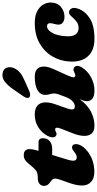

<svg xmlns="http://www.w3.org/2000/svg" viewBox="366 -1141 788 1560"><g transform="rotate(-90 760.0 -361.0)"><path d="M71 -339 58 -348.5Q44 -359 36.8 -370.2Q29.5 -381.5 29.5 -397Q29.5 -420.5 46.5 -434.2Q63.5 -448 93 -448H100.5Q125.5 -448 142.2 -455.5Q159 -463 179.5 -486.5L216.5 -529.5Q228 -543.5 243.2 -552.8Q258.5 -562 280.5 -562Q303.5 -562 316 -549.8Q328.5 -537.5 328.5 -517.5Q328.5 -504 325.2 -485.2Q322 -466.5 315 -442H384Q417 -442 417 -406Q417 -371.5 393.5 -351.2Q370 -331 330.5 -331H281L244 -210Q230 -163.5 236 -147.5Q242 -131.5 262 -131.5Q282.5 -131.5 307 -152.5Q319.5 -162.5 326.5 -166Q333.5 -169.5 342.5 -169.5Q369 -169.5 369 -137.5Q369 -114.5 352.2 -88.5Q335.5 -62.5 305.2 -39.8Q275 -17 233.8 -2.8Q192.5 11.5 143.5 11.5Q71.5 11.5 44 -38.8Q16.5 -89 56 -198.5L76.5 -256.5Q89.5 -291.5 88.8 -309Q88 -326.5 71 -339Z M985.5 -155.5Q1002 -151 1004.2 -130.8Q1006.5 -110.5 990.5 -86.5Q961.5 -41.5 910.2 -14.5Q859 12.5 805 12.5Q718 12.5 718 -51Q718 -64 723 -78.2Q728 -92.5 735 -108Q684.5 -41 629.5 -14.2Q574.5 12.5 520 12.5Q473.5 12.5 453.8 -11.8Q434 -36 436 -76.5Q438 -117 457.5 -165L493 -255Q513.5 -307 488.5 -307Q479.5 -307 465.5 -299.5Q451.5 -291.5 440 -298.5Q428 -303 424.8 -321.5Q421.5 -340 436.5 -369.5Q461 -415.5 506.2 -444Q551.5 -472.5 608.5 -472.5Q659 -472.5 682.8 -450.2Q706.5 -428 708 -390.5Q709.5 -353 693.5 -308L658 -206Q649 -180.5 651 -163.8Q653 -147 674.5 -147Q699 -147 719.5 -167.5Q740 -188 754 -226.5Q768 -262.5 774.2 -281.5Q780.5 -300.5 780.5 -316.5Q780.5 -334 774.8 -350.2Q769 -366.5 769 -388Q769 -427 807 -449.8Q845 -472.5 916.5 -472.5Q978.5 -472.5 994 -430.2Q1009.5 -388 979 -320.5L926.5 -204.5Q910.5 -169 912 -156Q913.5 -143 927.5 -143Q935.5 -143 954.5 -152.5Q972 -161.5 985.5 -155.5ZM813.5 -646Q843.5 -690 875.8 -715.5Q908 -741 947 -733.5Q980 -727.5 990 -700Q1000 -672.5 986.5 -641.5Q973.5 -612 949.2 -592Q925 -572 880 -552.5L798 -516.5Q782.5 -510 768.2 -510.2Q754 -510.5 748 -520Q741 -531 746.5 -544Q752 -557 762 -571.5Z M1326 -373Q1299 -373 1275 -333.8Q1251 -294.5 1246 -225Q1241 -168 1259.5 -142.2Q1278 -116.5 1310.5 -116.5Q1336.5 -116.5 1354.5 -126.8Q1372.5 -137 1390 -156.5Q1404 -172 1415 -183Q1426 -194 1442 -194Q1459.5 -194 1470.8 -174.5Q1482 -155 1468.5 -118Q1449.5 -63.5 1391 -25.5Q1332.5 12.5 1223.5 12.5Q1132 12.5 1083.2 -40Q1034.5 -92.5 1040 -189Q1044 -265 1081.8 -329.5Q1119.5 -394 1188 -433.2Q1256.5 -472.5 1353.5 -472.5Q1411.5 -472.5 1448.5 -453Q1485.5 -433.5 1502.8 -403.5Q1520 -373.5 1519.5 -341.5Q1518.5 -289.5 1483.8 -260.2Q1449 -231 1403 -231Q1373.5 -231 1356.5 -244.8Q1339.5 -258.5 1340 -281Q1340.5 -298 1345.8 -314.2Q1351 -330.5 1351.5 -349Q1351.5 -373 1326 -373Z"/></g></svg>

Font: Fraunces 72pt SuperSoft Black
Style: Italic
Weight: 900
Italic angle: -16°
Version: Version 1.000;[b76b70a41]